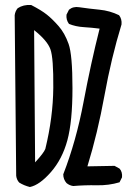

<svg xmlns="http://www.w3.org/2000/svg" viewBox="-20 -753 540 771"><path d="M100 -2Q76 -8 57 -20Q47 -31 45 -47L39 -692Q41 -708 51 -720Q74 -735 105 -733Q146 -712 168.5 -694Q191 -676 215.5 -648Q240 -620 255.5 -576.5Q271 -533 271 -399Q271 -265 250.5 -189.5Q230 -114 184.5 -62Q139 -10 100 -2ZM274 -6Q259 -8 247 -18Q234 -33 234 -53Q286 -187 315.5 -343.5Q345 -500 380 -638Q349 -642 316.5 -644Q284 -646 257 -657Q245 -673 247 -694L257 -714Q274 -728 298 -724Q339 -718 380 -714Q421 -710 458 -692Q470 -677 468 -655Q427 -521 399.5 -369.5Q372 -218 331 -85L440 -87L460 -76Q472 -63 470 -41L460 -21Q417 -8 369 -9Q321 -10 274 -6ZM162 -155Q193 -282 194 -401Q195 -520 182.5 -555Q170 -590 117 -632L121 -101Q156 -139 162 -155Z"/></svg>

Font: Kosefont JP
Style: Regular
Weight: 400
Designer: Nozomi Seto 瀬戸のぞみ
Version: Version 3.00;June 19, 2020